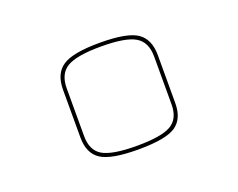

<svg xmlns="http://www.w3.org/2000/svg" viewBox="-60 -761 604 487"><g transform="rotate(-20 241.5 -517.0)"><path d="M370 -581V-452Q370 -409 343 -391Q316 -373 242 -373Q169 -373 141.5 -391Q114 -409 114 -452V-581Q114 -624 141.5 -642.5Q169 -661 242 -661Q316 -661 343 -642.5Q370 -624 370 -581ZM242 -383Q308 -383 334 -398Q360 -413 360 -452V-581Q360 -620 334 -635.5Q308 -651 242 -651Q176 -651 150 -635.5Q124 -620 124 -581V-452Q124 -413 150 -398Q176 -383 242 -383Z"/></g></svg>

Font: Bungee Hairline
Style: Regular
Weight: 400
Designer: David Jonathan Ross
Foundry: David Jonathan Ross
Version: Version 1.000;PS 1.0;hotconv 1.0.72;makeotf.lib2.5.5900